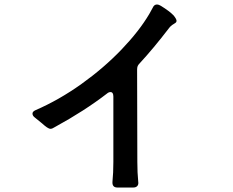

<svg xmlns="http://www.w3.org/2000/svg" viewBox="-20 -808 1040 857"><path d="M768 -715Q768 -710 764.5 -707Q761 -704 758 -702.5Q755 -701 754 -700Q742 -693 734 -682Q665 -592 604 -526Q597 -519 594.5 -513Q592 -507 592 -497L593 -85Q593 -37 597 3Q599 15 593 22Q587 29 575 29H537H504Q480 29 482 3Q486 -36 486 -85V-167V-377Q486 -397 473 -397Q465 -397 457 -390Q357 -313 227 -242Q213 -233 206 -233Q199 -233 189.5 -239.5Q180 -246 168 -257L136 -283Q125 -291 125 -301Q125 -310 138 -316Q244 -362 344 -433.5Q444 -505 522.5 -587Q601 -669 646 -745Q653 -757 662 -774Q668 -788 681 -788Q688 -788 698 -782Q737 -758 755 -739Q768 -723 768 -715Z"/></svg>

Font: Shippori Gothic B2 Bold
Style: Regular
Weight: 700
Designer: FONTDASU
Foundry: FONTDASU / Google Inc. / but / Adobe
Version: Version 1.130